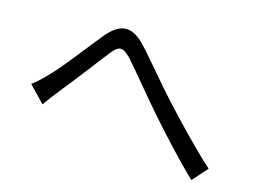

<svg xmlns="http://www.w3.org/2000/svg" viewBox="-84 -779 1168 881"><g transform="rotate(15 500.0 -338.5)"><path d="M60 -278 134 -201C149 -222 171 -252 192 -278C242 -338 324 -448 370 -506C403 -548 421 -554 464 -509C510 -458 586 -363 650 -290C718 -213 809 -113 884 -42L947 -113C858 -193 761 -297 700 -363C637 -431 558 -530 501 -590C435 -656 382 -646 325 -579C267 -509 184 -397 131 -343C105 -316 84 -296 60 -278Z"/></g></svg>

Font: Noto Sans JP Regular
Style: Regular
Weight: 400
Designer: Ryoko NISHIZUKA (kana & ideographs); Paul D. Hunt (Latin, Greek & Cyrillic); Wenlong ZHANG (bopomofo); Sandoll Communica
Foundry: Adobe Systems Incorporated
Version: Version 1.004;PS 1.004;hotconv 1.0.82;makeotf.lib2.5.63406